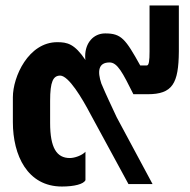

<svg xmlns="http://www.w3.org/2000/svg" viewBox="-20 -672 694 701"><path d="M206 9C252 9 285 0 292 -14V-118C279 -104 252 -95 235 -95C187 -95 163 -132 163 -223V-304C163 -374 174 -396 200 -396C231 -395 279 -315 311 -254L449 0H537L406 -244C387 -285 369 -322 350 -367C335 -412 339 -444 380 -444C409 -444 428 -406 467 -328H519C610 -328 632 -367 633 -484V-652H526V-484C526 -451 524 -433 516 -433H492C438 -530 423 -550 364 -550C321 -550 291 -515 291 -467C291 -462 291 -458 292 -453C252 -512 226 -518 189 -518C84 -518 27 -392 27 -317V-226C27 -105 80 9 206 9Z"/></svg>

Font: Vanilla Cream ExtraBold
Style: Regular
Weight: 800
Designer: Jeremy Tribby, Jinavaṁso
Foundry: Tribby Type
Version: Version 1.422;Glyphs 3.1.2 (3151)